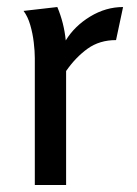

<svg xmlns="http://www.w3.org/2000/svg" viewBox="-20 -526 389 546"><path d="M143 -506Q162 -461 167 -411Q192 -452 236.5 -479Q281 -506 330 -506L310 -412Q263 -412 229 -387.5Q195 -363 168 -324V0H79V-361Q79 -380 76 -405.5Q73 -431 66 -455Q59 -479 47 -495Z"/></svg>

Font: Rosario Medium
Style: Regular
Weight: 500
Version: Version 1.201